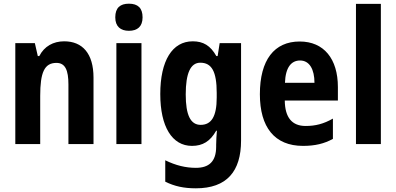

<svg xmlns="http://www.w3.org/2000/svg" viewBox="-20 -781 2148 1041"><path d="M328 -557C269 -557 220 -530 193 -477H185L169 -547H63V0H198V-261C198 -387 220 -440 286 -440C334 -440 351 -400 351 -323V0H487V-360C487 -491 427 -557 328 -557Z M679 -761C632 -761 605 -739 605 -687C605 -637 634 -614 679 -614C725 -614 753 -637 753 -687C753 -738 727 -761 679 -761ZM747 -547H611V0H747Z M1025 -557C914 -557 849 -452 849 -271C849 -94 913 10 1021 10C1079 10 1120 -15 1152 -72H1156C1154 -49 1152 -18 1152 4V14C1152 96 1112 129 1042 129C987 129 933 116 876 88V204C926 229 977 240 1042 240C1210 240 1287 148 1287 -19V-547H1171L1160 -477H1153C1121 -534 1082 -557 1025 -557ZM1066 -441C1128 -441 1155 -393 1155 -277V-252C1155 -149 1126 -104 1068 -104C1013 -104 987 -157 987 -269C987 -384 1013 -441 1066 -441Z M1605 -556C1467 -556 1389 -456 1389 -270C1389 -92 1468 10 1623 10C1688 10 1738 -2 1785 -28V-138C1734 -109 1690 -98 1637 -98C1563 -98 1525 -144 1524 -236H1812V-309C1812 -462 1736 -556 1605 -556ZM1607 -453C1658 -453 1685 -405 1685 -332H1525C1528 -417 1560 -453 1607 -453Z M2045 0V-760H1910V0Z"/></svg>

Font: Noto Sans Devanagari UI Condensed
Style: Bold
Weight: 700
Width: 3
Designer: Jelle Bosma - Monotype Design Team
Foundry: Monotype Imaging Inc.
Version: Version 2.004